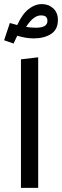

<svg xmlns="http://www.w3.org/2000/svg" viewBox="-32 -915 302 935"><path d="M70 0V-626L154 -636V0ZM250 -818Q250 -771 216.5 -749.5Q183 -728 131 -728Q95 -728 52 -741L34 -703L-12 -719L16 -803Q28 -799 52 -793Q76 -846 107 -870.5Q138 -895 172 -895Q205 -895 227.5 -874Q250 -853 250 -818ZM199 -813Q199 -827 191.5 -833.5Q184 -840 167 -840Q131 -840 95 -784Q118 -780 143 -780Q199 -780 199 -813Z"/></svg>

Font: FiraGO
Style: Regular
Weight: 400
Designer: bBox Type
Foundry: bBox Type GmbH
Version: Version 1.001;April 20, 2020;FontCreator 12.0.0.2555 64-bit